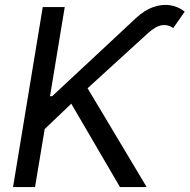

<svg xmlns="http://www.w3.org/2000/svg" viewBox="-20 -756 767 776"><path d="M32.7 0 152.8 -727.5H241.7L182.1 -367.2H190.9L530.8 -684.1Q564.5 -715.3 599.6 -727.5Q634.8 -739.7 667.5 -734.9Q700.2 -730 726.6 -709L680.2 -642.6Q659.2 -657.7 634.3 -654.1Q609.4 -650.4 577.1 -621.1L334 -399.4L572.8 0H464.8L268.1 -336.9L160.6 -234.4L121.6 0Z"/></svg>

Font: Inter 28pt
Style: Italic
Weight: 400
Italic angle: -9.3988°
Designer: Rasmus Andersson
Foundry: rsms
Version: Version 4.001;git-66647c0bb